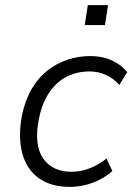

<svg xmlns="http://www.w3.org/2000/svg" viewBox="-20 -722 517 750"><path d="M252 8Q179 8 131.5 -26Q84 -60 67 -123.5Q50 -187 66 -273Q79 -333 105 -376.5Q131 -420 166.5 -447.5Q202 -475 244.5 -489Q287 -503 333 -503Q380 -503 417 -486Q454 -469 477 -440L446 -390Q424 -416 393.5 -429.5Q363 -443 330 -443Q295 -443 264 -432.5Q233 -422 207 -400Q181 -378 161.5 -343Q142 -308 132 -258Q112 -157 148 -104Q184 -51 260 -51Q296 -51 331.5 -65Q367 -79 396 -103L419 -54Q398 -35 371 -21Q344 -7 314 0.5Q284 8 252 8ZM311 -624 323 -702H402L390 -624Z"/></svg>

Font: Nunito Sans 7pt SemiCondensed Light
Style: Italic
Weight: 300
Width: 4
Italic angle: -9°
Designer: Vernon Adams
Foundry: Vernon Adams
Version: Version 3.101;gftools[0.9.27]